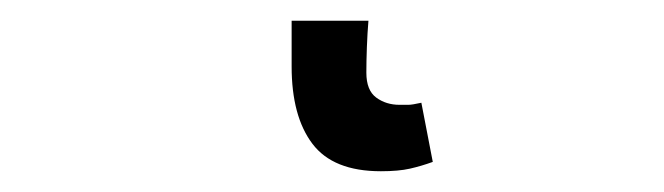

<svg xmlns="http://www.w3.org/2000/svg" viewBox="-20 40 640 185"><path d="M347 205Q301 205 281 178.5Q261 152 261 104V60H335Q334 72 333.5 85.5Q333 99 333 110Q333 127 342.5 134Q352 141 365 141Q370 141 373.5 141Q377 141 386 139L397 196Q386 200 375 202.5Q364 205 347 205Z"/></svg>

Font: SauceCodePro Nerd Font Mono
Style: Regular
Weight: 500
Monospace: yes
Designer: Paul D. Hunt, Teo Tuominen
Foundry: Adobe Systems Incorporated
Version: Version 2.030;PS 1.000;hotconv 16.6.51;makeotf.lib2.5.65220;